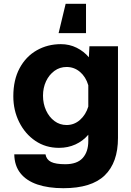

<svg xmlns="http://www.w3.org/2000/svg" viewBox="-20 -799 690 1009"><path d="M447 -498 450 -556H600V-74Q600 55 530.5 122.5Q461 190 313 190Q234 190 176.5 170.5Q119 151 87.5 111.5Q56 72 55 12H219Q224 40 248.5 52Q273 64 323 64Q385 64 414.5 31.5Q444 -1 444 -58V-91Q416 -58 376.5 -40Q337 -22 290 -22Q220 -22 166 -58.5Q112 -95 81 -157Q50 -219 50 -293Q50 -379 83 -440.5Q116 -502 173 -534.5Q230 -567 300 -567Q345 -567 383 -548Q421 -529 447 -498ZM330 -142Q370 -142 400.5 -169Q431 -196 444 -239V-351Q431 -395 400.5 -421Q370 -447 330 -447Q294 -447 266 -426.5Q238 -406 222 -372Q206 -338 206 -296Q206 -254 222 -219Q238 -184 266 -163Q294 -142 330 -142ZM432 -779V-625H288L325 -779Z"/></svg>

Font: Azeret Mono
Style: Bold
Weight: 700
Designer: Martin Vácha
Foundry: Displaay
Version: Version 1.002